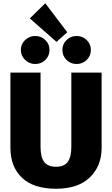

<svg xmlns="http://www.w3.org/2000/svg" viewBox="-20 -1141 687 1179"><path d="M258 -1121 393 -943 327 -884 163 -1028ZM196 -920Q233 -920 258.5 -895Q284 -870 284 -835Q284 -798 258.5 -773Q233 -748 196 -748Q160 -748 134 -773.5Q108 -799 108 -835Q108 -870 134 -895Q160 -920 196 -920ZM450 -920Q487 -920 512.5 -895Q538 -870 538 -835Q538 -798 512.5 -773Q487 -748 450 -748Q414 -748 388.5 -773Q363 -798 363 -835Q363 -870 388.5 -895Q414 -920 450 -920ZM604 -695V-233Q604 -122 532 -52Q460 18 324 18Q186 18 115 -49.5Q44 -117 44 -233V-695H229V-239Q229 -176 251.5 -146.5Q274 -117 324 -117Q374 -117 396 -147Q418 -177 418 -239V-695Z"/></svg>

Font: FiraGO ExtraBold
Style: Regular
Weight: 800
Designer: bBox Type
Foundry: bBox Type GmbH
Version: Version 1.001;PS 001.001;hotconv 1.0.88;makeotf.lib2.5.64775